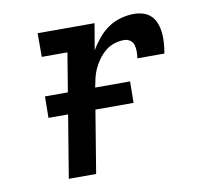

<svg xmlns="http://www.w3.org/2000/svg" viewBox="-64 -599 729 671"><g transform="rotate(-10 300.0 -264.0)"><path d="M128 0 200 -436H109V-520H311L295 -426Q307 -447 323.5 -467Q340 -487 360.5 -501Q381 -515 405 -521.5Q429 -528 452 -528Q470 -528 486.5 -522.5Q503 -517 514 -505Q525 -493 530.5 -477Q536 -461 537.5 -443.5Q539 -426 537.5 -408.5Q536 -391 533 -373H437Q439 -385 439 -397Q439 -409 436 -420Q433 -431 423.5 -437.5Q414 -444 402 -444Q385 -444 367.5 -438.5Q350 -433 336 -421.5Q322 -410 311 -395Q300 -380 292.5 -364Q285 -348 281 -331Q277 -314 274 -297L225 0ZM95 -222 96 -298H398L397 -222Z"/></g></svg>

Font: Iosevka Etoile Medium
Style: Italic
Weight: 500
Italic angle: -9°
Designer: Belleve Invis
Foundry: Belleve Invis
Version: Version 22.1.2; ttfautohint (v1.8.4)